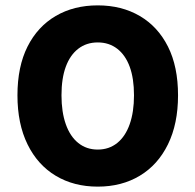

<svg xmlns="http://www.w3.org/2000/svg" viewBox="-20 -683 728 715"><path d="M344 12Q255 12 187.5 -28.5Q120 -69 82.5 -145.5Q45 -222 45 -328Q45 -435 82.5 -509.5Q120 -584 187.5 -623.5Q255 -663 344 -663Q433 -663 500.5 -623.5Q568 -584 605.5 -509.5Q643 -435 643 -328Q643 -222 605.5 -145.5Q568 -69 500.5 -28.5Q433 12 344 12ZM344 -126Q386 -126 416.5 -150.5Q447 -175 463 -220.5Q479 -266 479 -328Q479 -391 463 -434.5Q447 -478 416.5 -501.5Q386 -525 344 -525Q302 -525 271.5 -501.5Q241 -478 225 -434.5Q209 -391 209 -328Q209 -266 225 -220.5Q241 -175 271.5 -150.5Q302 -126 344 -126Z"/></svg>

Font: Source Sans 3 ExtraBold
Style: Regular
Weight: 800
Designer: Paul D. Hunt
Foundry: Adobe
Version: Version 3.052;hotconv 1.1.0;makeotfexe 2.6.0